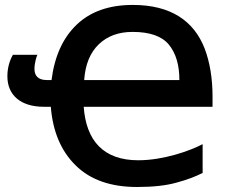

<svg xmlns="http://www.w3.org/2000/svg" viewBox="-20 -745 951 775"><path d="M516.1 -725.1C420.9 -725.1 345.2 -698.7 289.6 -645.5C233.9 -592.3 200.2 -518.1 188 -421.9H168.9C133.3 -421.9 119.1 -439.9 119.1 -466.8C119.1 -489.7 127 -516.1 130.9 -523.9H32.2C18.6 -501 9.8 -470.2 9.8 -437C9.8 -360.8 63.5 -314 157.2 -314H185.1C192.9 -214.8 226.1 -135.7 285.2 -77.6C343.8 -19.5 426.3 9.8 533.2 9.8C597.7 9.8 650.9 3.9 692.4 -7.8C733.9 -19 769 -32.2 797.9 -46.9V-163.1C745.1 -135.3 638.7 -98.1 538.1 -98.1C397 -98.1 327.6 -177.7 317.9 -314H837.9V-355C837.9 -428.7 827.1 -493.7 806.2 -548.8C763.2 -659.7 670.4 -725.1 516.1 -725.1ZM515.1 -616.2C584.5 -616.2 633.3 -599.1 661.6 -564.9C689.9 -530.3 704.1 -482.9 704.1 -421.9H319.8C324.2 -484.9 343.8 -532.7 378.9 -566.4C413.6 -599.6 459 -616.2 515.1 -616.2Z"/></svg>

Font: Noto Reveo Sans
Style: Regular
Weight: 600
Designer: Monotype Design Team
Foundry: Monotype Imaging Inc.
Version: Version 2.007